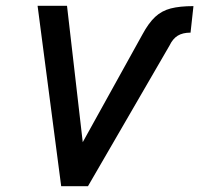

<svg xmlns="http://www.w3.org/2000/svg" viewBox="-20 -639 684 659"><path d="M190 0 109 -619H210L264 -151L469 -521Q490 -560 512.5 -581Q535 -602 566 -610Q597 -618 644 -618L634 -527Q607 -527 590 -516.5Q573 -506 562 -483L282 0Z"/></svg>

Font: Victor Mono Thin
Style: Italic
Weight: 100
Italic angle: -12°
Monospace: yes
Designer: Rune Bjørnerås
Version: Version 1.561;gftools[0.9.30]